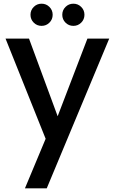

<svg xmlns="http://www.w3.org/2000/svg" viewBox="-20 -760 622 1039"><path d="M571 -551 233 259H115L227 -9L10 -551H137L292 -131L453 -551ZM145 -680Q145 -705 162.5 -722.5Q180 -740 205 -740Q230 -740 247.5 -722.5Q265 -705 265 -680Q265 -655 247.5 -637.5Q230 -620 205 -620Q180 -620 162.5 -637.5Q145 -655 145 -680ZM317 -680Q317 -705 334.5 -722.5Q352 -740 377 -740Q402 -740 419.5 -722.5Q437 -705 437 -680Q437 -655 419.5 -637.5Q402 -620 377 -620Q352 -620 334.5 -637.5Q317 -655 317 -680Z"/></svg>

Font: IBM-Poppins
Style: Poppins-Medium
Weight: 500
Designer: Mike Abbink, Paul van der Laan, Pieter van Rosmalen, Ben Mitchell, Mark Frömberg
Foundry: Bold Monday
Version: Version 1.1